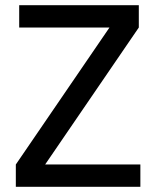

<svg xmlns="http://www.w3.org/2000/svg" viewBox="-20 -720 602 740"><path d="M41 0V-86L402 -614H54V-700H515V-614L154 -86H521V0Z"/></svg>

Font: Zen Kaku Gothic Antique Medium
Style: Regular
Weight: 500
Designer: Yoshimichi Ohira
Foundry: Positype
Version: Version 1.002